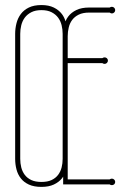

<svg xmlns="http://www.w3.org/2000/svg" viewBox="-20 -730 493 760"><path d="M414.1 -20Q418.5 -22.9 422.9 -22.9Q428.2 -22.9 432.1 -19Q436 -15.1 436 -9.8Q436 -4.4 432.1 -0.7Q428.2 2.9 422.9 2.9Q418.5 2.9 414.1 0H230V-30.8Q227.5 -27.3 225.1 -23.9Q212.9 -8.8 192.9 0.5Q172.9 9.8 144 9.8Q114.3 9.8 94.2 0.5Q74.2 -8.8 62.3 -24.2Q50.3 -39.6 45.2 -59.6Q40 -79.6 40 -101.1V-596.2Q40 -617.2 45.2 -637.7Q50.3 -658.2 62.3 -674.3Q74.2 -690.4 94.2 -700.2Q114.3 -710 144 -710Q172.9 -710 192.9 -700.2Q212.9 -690.4 225.1 -674.3Q234.9 -661.1 239.3 -645.5Q243.2 -655.8 250 -664.6Q262.2 -680.7 282.5 -690.4Q302.7 -700.2 333 -700.2H414.1Q418.5 -703.1 422.9 -703.1Q428.2 -703.1 432.1 -699.2Q436 -695.3 436 -689.9Q436 -684.6 432.1 -680.7Q428.2 -676.8 422.9 -676.8Q418.9 -676.8 414.1 -680.2H333Q308.1 -680.2 291.7 -672.1Q275.4 -664.1 265.6 -650.9Q255.9 -637.7 252 -620.8Q248 -604 248 -586.9V-500H385.3Q389.6 -502.9 394 -502.9Q399.4 -502.9 403.3 -499.3Q407.2 -495.6 407.2 -490.2Q407.2 -484.9 403.3 -481Q399.4 -477.1 394 -477.1Q389.6 -477.1 385.3 -480H248V-20ZM60.1 -101.1Q60.1 -83.5 64.2 -67.1Q68.4 -50.8 78.1 -37.8Q87.9 -24.9 104 -17.3Q120.1 -9.8 144 -9.8Q168 -9.8 184.1 -17.3Q200.2 -24.9 210 -37.8Q219.7 -50.8 223.9 -67.1Q228 -83.5 228 -101.1V-596.2Q228 -613.3 223.9 -630.1Q219.7 -647 210 -660.2Q200.2 -673.3 184.1 -681.6Q168 -689.9 144 -689.9Q120.1 -689.9 104 -681.6Q87.9 -673.3 78.1 -660.2Q68.4 -647 64.2 -630.1Q60.1 -613.3 60.1 -596.2Z"/></svg>

Font: Wire One
Style: Regular
Weight: 400
Designer: Alexei Vanyashin, Gayaneh Bagdasaryan
Foundry: Cyreal Type Foundry
Version: Version 1.000